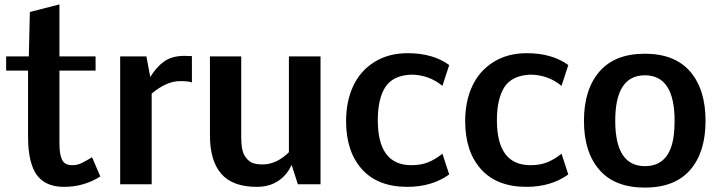

<svg xmlns="http://www.w3.org/2000/svg" viewBox="-20 -834 3257 869"><path d="M434.1 -35.2Q359.9 11.7 270 11.7Q159.2 11.7 126 -82Q106.4 -135.7 106.9 -222.2V-514.6H7.8V-578.6H110.4L115.2 -779.8L249 -814V-578.6H412.6V-514.6H249V-184.1Q249 -136.2 260.7 -111.3Q272.5 -86.4 306.6 -86.4Q331.5 -86.4 350.3 -96.4Q369.1 -106.4 373 -108.4Q389.6 -117.2 396.5 -122.6Z M794.4 -466.8Q733.4 -466.8 666.5 -410.2V0H523.9V-578.6H642.6L660.2 -485.4Q687.5 -530.8 723.1 -555.9Q758.8 -581.1 814 -581.1Q825.2 -581.1 848.6 -580.1V-460.9Q835 -466.8 794.4 -466.8Z M1169.4 -89.8Q1231.4 -89.8 1287.6 -145V-578.6H1430.7V0H1328.1L1299.8 -87.9Q1279.8 -42.5 1239.7 -15.4Q1199.7 11.7 1141.6 11.7Q1033.2 11.7 981.7 -47.1Q930.2 -106 930.2 -221.7V-578.6H1071.8V-213.9Q1071.8 -155.8 1085.9 -131.6Q1100.1 -107.4 1118.2 -98.6Q1136.2 -89.8 1169.4 -89.8Z M2013.2 -44.4Q1935.1 11.7 1823.7 11.7Q1689.9 11.7 1618.2 -68.1Q1546.4 -147.9 1546.4 -285.6Q1546.4 -375 1578.4 -444.1Q1610.4 -513.2 1674.3 -553.2Q1738.3 -593.3 1825.2 -593.3Q1939.5 -593.3 2013.2 -539.6L1982.4 -445.3Q1920.9 -496.1 1839.8 -496.1Q1757.8 -492.2 1723.6 -439.5Q1689.9 -385.7 1689.9 -290Q1689.9 -85.9 1842.3 -86.4Q1886.2 -86.4 1918.7 -99.9Q1951.2 -113.3 1982.4 -138.2Z M2552.2 -44.4Q2474.1 11.7 2362.8 11.7Q2229 11.7 2157.2 -68.1Q2085.4 -147.9 2085.4 -285.6Q2085.4 -375 2117.4 -444.1Q2149.4 -513.2 2213.4 -553.2Q2277.3 -593.3 2364.3 -593.3Q2478.5 -593.3 2552.2 -539.6L2521.5 -445.3Q2460 -496.1 2378.9 -496.1Q2296.9 -492.2 2262.7 -439.5Q2229 -385.7 2229 -290Q2229 -85.9 2381.3 -86.4Q2425.3 -86.4 2457.8 -99.9Q2490.2 -113.3 2521.5 -138.2Z M2898.9 -82Q3012.7 -82 3029.8 -223.6Q3033.2 -252 3033.2 -287.1Q3033.2 -493.2 2898.9 -493.2Q2764.6 -493.2 2764.6 -287.6Q2764.6 -82 2898.9 -82ZM2898.4 -590.8Q3034.2 -590.8 3103.8 -510Q3173.3 -429.2 3173.3 -287.1Q3173.3 -145 3103.8 -64.9Q3034.2 15.1 2898.4 15.1Q2762.7 15.1 2692.9 -65.2Q2623 -145.5 2623 -287.1Q2623 -428.7 2692.9 -509.8Q2762.7 -590.8 2898.4 -590.8Z"/></svg>

Font: Dhyana
Style: Bold
Weight: 700
Foundry: Vernon Adams
Version: Version 1.002; ttfautohint (v0.8.51-6076)